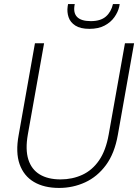

<svg xmlns="http://www.w3.org/2000/svg" viewBox="-20 -913 680 945"><path d="M271 12Q197 12 147 -17.5Q97 -47 76.5 -105Q56 -163 72 -249L152 -700H197L117 -251Q104 -177 119.5 -128Q135 -79 175.5 -54.5Q216 -30 278 -30Q336 -30 385 -52.5Q434 -75 467.5 -123.5Q501 -172 515 -251L595 -700H640L560 -249Q544 -158 501.5 -100.5Q459 -43 399 -15.5Q339 12 271 12ZM420 -771Q376 -771 351 -787Q326 -803 317.5 -828.5Q309 -854 313 -881L315 -893H348Q339 -851 359 -830Q379 -809 427 -809Q475 -809 501 -831.5Q527 -854 536 -893H569L567 -881Q561 -854 543 -828.5Q525 -803 494.5 -787Q464 -771 420 -771Z"/></svg>

Font: DM Sans 24pt ExtraLight
Style: Italic
Weight: 250
Italic angle: -10°
Designer: Colophon Foundry, Jonny Pinhorn
Foundry: Colophon Foundry
Version: Version 4.004;gftools[0.9.30]